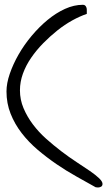

<svg xmlns="http://www.w3.org/2000/svg" viewBox="-20 -706 459 822"><path d="M7.8 -314.5Q7.8 -349.6 22 -390.6Q36.1 -431.6 59.6 -472.7Q83 -513.7 115.2 -552.2Q147.5 -590.8 183.6 -620.6Q219.7 -650.4 258.3 -668Q296.9 -685.5 335 -685.5Q340.8 -685.5 344.2 -682.6Q347.7 -679.7 349.6 -674.8Q351.6 -669.9 351.6 -664.1Q351.6 -658.2 351.6 -652.3V-646.5Q322.3 -636.7 289.6 -618.7Q256.8 -600.6 225.6 -575.7Q194.3 -550.8 165 -521Q135.7 -491.2 113.3 -458.5Q90.8 -425.8 78.1 -390.6Q65.4 -355.5 65.4 -319.3Q65.4 -279.3 80.6 -243.2Q95.7 -207 120.6 -173.8Q145.5 -140.6 177.2 -112.3Q209 -84 242.2 -58.6Q275.4 -33.2 307.6 -12.2Q339.8 8.8 364.7 25.9Q389.6 43 404.3 57.1Q418.9 71.3 418.9 81.1Q418.9 89.8 412.6 93.3Q406.2 96.7 399.4 96.7Q398.4 96.7 395 96.2Q391.6 95.7 389.6 95.7Q351.6 74.2 307.6 49.8Q263.7 25.4 221.7 -3.4Q179.7 -32.2 141.1 -64.9Q102.5 -97.7 72.8 -136.2Q43 -174.8 25.4 -219.2Q7.8 -263.7 7.8 -314.5Z"/></svg>

Font: Swanky and Moo Moo Cyrillic
Style: Regular
Weight: 400
Designer: Kimberly Geswein; Denis Ignatov
Foundry: Kimberly Geswein; Denis Ignatov
Version: Version 1.003 June 27, 2018